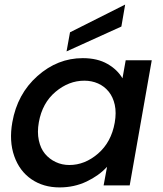

<svg xmlns="http://www.w3.org/2000/svg" viewBox="-20 -816 718 845"><path d="M34.2 -277.8Q56.2 -402.8 144.8 -481.4Q233.4 -560.1 344.2 -560.1Q408.7 -560.1 452.9 -534.7Q497.1 -509.3 519 -471.2L533.2 -550.8H647.9L550.8 0H436L451.2 -82Q415.5 -43 361.1 -17.1Q306.6 8.8 242.2 8.8Q170.9 8.8 118.4 -27.1Q65.9 -63 42.7 -128.9Q19.5 -194.8 34.2 -277.8ZM484.9 -275.9Q492.7 -320.3 485.1 -354.7Q477.5 -389.2 458.3 -412.8Q439 -436.5 411.4 -448.7Q383.8 -460.9 351.1 -460.9Q282.7 -460.9 224.4 -411.9Q166 -362.8 150.9 -277.8Q143.1 -234.4 150.9 -198.2Q158.7 -162.1 178.2 -138.9Q197.8 -115.7 225.3 -102.8Q252.9 -89.8 285.2 -89.8Q353.5 -89.8 411.6 -140.1Q469.7 -190.4 484.9 -275.9ZM288.1 -673.8 530.8 -795.9 514.2 -699.2 272.9 -589.8Z"/></svg>

Font: Poppins Medium
Style: Italic
Weight: 500
Italic angle: -10°
Designer: Ninad Kale (Devanagari), Jonny Pinhorn (Latin)
Foundry: Indian Type Foundry
Version: Version 3.200;PS 1.000;hotconv 16.6.54;makeotf.lib2.5.65590